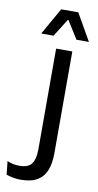

<svg xmlns="http://www.w3.org/2000/svg" viewBox="-154 -725 484 946"><g transform="rotate(10 88.0 -252.0)"><path d="M81.5 -95.5V-488H162.5V-95.5ZM22 178.5Q0.5 178.5 -18.5 174.8Q-37.5 171 -51 166L-58 99Q-44 105.5 -28.8 108.8Q-13.5 112 3 112Q48 112 64.8 87.8Q81.5 63.5 81.5 18V-136.5H162.5V22Q162.5 71 149 106Q135.5 141 104.5 159.8Q73.5 178.5 22 178.5ZM72.5 -683H158L234.5 -549V-548.5H172.5L117 -637H113.5L58 -548.5H-3.5V-549Z"/></g></svg>

Font: Anek Latin Medium
Style: Regular
Weight: 400
Version: Version 1.003